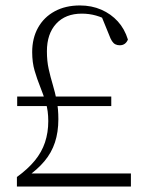

<svg xmlns="http://www.w3.org/2000/svg" viewBox="-20 -684 540 704"><path d="M43 -295V-330H388V-295ZM42 0V-35Q82 -64 107.5 -95Q133 -126 145 -162Q157 -198 157 -240Q157 -278 148 -307.5Q139 -337 127.5 -365.5Q116 -394 107 -424.5Q98 -455 98 -493Q98 -544 119.5 -582.5Q141 -621 180.5 -642.5Q220 -664 273 -664Q316 -664 351.5 -648.5Q387 -633 412 -605.5Q437 -578 449 -539Q445 -529 437.5 -523.5Q430 -518 419 -518Q410 -518 403 -521.5Q396 -525 390.5 -533.5Q385 -542 380 -556L349 -632L388 -603Q357 -620 332 -627Q307 -634 280 -634Q220 -634 186 -597Q152 -560 152 -496Q152 -460 158.5 -431Q165 -402 173.5 -373.5Q182 -345 188 -315Q194 -285 194 -247Q194 -200 181.5 -162Q169 -124 143 -93Q117 -62 78 -35L93 -62V-48H460V0Z"/></svg>

Font: Source Serif 4 18pt Light
Style: Regular
Weight: 300
Designer: Frank Grießhammer
Foundry: Adobe Systems Incorporated
Version: Version 4.004;hotconv 1.0.116;makeotfexe 2.5.65601